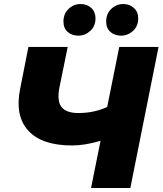

<svg xmlns="http://www.w3.org/2000/svg" viewBox="-20 -933 807 953"><path d="M432 0 479 -234Q438 -222 403 -216.5Q368 -211 338 -211Q187 -211 120 -285Q53 -359 80 -492L121 -700H316L275 -499Q262 -431 285.5 -401.5Q309 -372 369 -372Q410 -372 446 -380Q482 -388 512 -402L572 -700H767L627 0ZM581 -756Q549 -756 528 -774.5Q507 -793 507 -826Q507 -865 532.5 -889Q558 -913 592 -913Q623 -913 644.5 -893.5Q666 -874 666 -842Q666 -803 640 -779.5Q614 -756 581 -756ZM369 -756Q337 -756 316 -774.5Q295 -793 295 -826Q295 -865 320.5 -889Q346 -913 380 -913Q412 -913 433 -893.5Q454 -874 454 -842Q454 -803 428 -779.5Q402 -756 369 -756Z"/></svg>

Font: Montserrat ExtraBold
Style: Italic
Weight: 800
Italic angle: -11.3°
Designer: Julieta Ulanovsky
Foundry: Julieta Ulanovsky
Version: Version 9.000; ttfautohint (v1.8.4.7-5d5b)